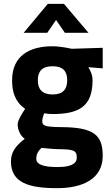

<svg xmlns="http://www.w3.org/2000/svg" viewBox="-20 -751 574 1000"><path d="M226 -580 272 -647 318 -580H441L313 -731H229L103 -580ZM254 -259C200 -259 177 -286 177 -333C177 -380 200 -406 254 -406C308 -406 330 -380 330 -333C330 -286 308 -259 254 -259ZM286 26C360 27 380 31 380 69C380 105 344 119 279 119C204 119 169 105 169 76C169 51 179 36 196 19C196 19 258 26 286 26ZM278 229C407 229 515 183 515 61C515 -50 467 -88 297 -89C212 -90 200 -96 200 -122C200 -135 210 -161 210 -161C219 -159 240 -157 251 -157C388 -157 462 -193 462 -333C462 -362 449 -387 440 -401L515 -395V-502L354 -497C354 -497 297 -510 253 -510C136 -510 43 -462 43 -333C43 -246 76 -209 111 -184C111 -184 72 -129 72 -104C72 -73 87 -43 109 -28C59 10 37 44 37 90C37 202 132 229 278 229Z"/></svg>

Font: RazerF5
Style: Bold
Weight: 700
Foundry: Razer Inc.
Version: Version 2